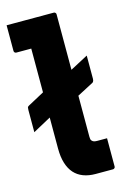

<svg xmlns="http://www.w3.org/2000/svg" viewBox="-116 -807 581 864"><g transform="rotate(-15 175.0 -375.0)"><path d="M5 -750Q12 -750 33.5 -750Q55 -750 83 -750Q111 -750 140 -750Q169 -750 191.5 -750Q214 -750 224 -750Q228 -750 230 -748.5Q232 -747 233.5 -745Q235 -743 235 -739Q235 -681 235 -624Q235 -567 235 -510.5Q235 -454 235 -397.5Q235 -341 235 -284Q235 -227 235 -169Q235 -162 236 -157.5Q237 -153 241 -149Q245 -145 250.5 -143.5Q256 -142 265 -142Q273 -142 283.5 -142Q294 -142 300 -142H310Q310 -112 310 -76.5Q310 -41 310 -11Q310 -7 308.5 -5Q307 -3 305 -1.5Q303 0 299 0Q293 0 277.5 0Q262 0 245.5 0Q229 0 219 0Q187 0 162 -9.5Q137 -19 120 -38Q103 -57 94 -86Q85 -115 85 -154Q85 -201 85 -247.5Q85 -294 85 -340.5Q85 -387 85 -433.5Q85 -480 85 -527Q85 -574 85 -620H80Q76 -620 63.5 -620Q51 -620 37 -620Q23 -620 16 -620Q11 -620 8 -623Q5 -626 5 -631Q5 -661 5 -690.5Q5 -720 5 -750ZM318 -525Q318 -513 318 -486Q318 -459 318 -417Q318 -412 317 -409Q316 -406 314.5 -403.5Q313 -401 309 -399L200 -342Q183 -333 168 -330Q153 -327 137 -323Q121 -319 100 -307L1 -253Q1 -263 1 -275Q1 -287 1 -306Q1 -325 1 -356Q1 -364 2 -368Q3 -372 9 -375L107 -428Q124 -438 138.5 -441.5Q153 -445 167.5 -449Q182 -453 199 -462Z"/></g></svg>

Font: Recursive ExtraBold
Style: Regular
Weight: 800
Version: Version 1.085